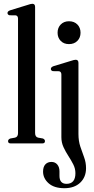

<svg xmlns="http://www.w3.org/2000/svg" viewBox="-20 -756 496 1012"><path d="M165 -719.5V-55Q165 -34 181 -30.5L206 -26Q217 -21.5 217 -12Q217 0 202.5 0H37Q22.5 0 22.5 -12Q22.5 -21.5 34.5 -26L59 -30.5Q75 -34 75 -54.5V-657.5Q75 -673 63 -675L30 -675.5Q19.5 -678.5 19.5 -687.5Q19.5 -696.5 33 -701.5L125.5 -730Q142.5 -736 150.5 -736Q165 -736 165 -719.5ZM343.5 -523.5Q316.5 -523.5 300 -540.5Q283.5 -557.5 283.5 -583.5Q283.5 -610 300.2 -627Q317 -644 343.5 -644Q371 -644 387.8 -627Q404.5 -610 404.5 -583.5Q404.5 -557.5 387.8 -540.5Q371 -523.5 343.5 -523.5ZM393.5 -50Q393.5 -12.5 403.5 17Q413.5 46.5 423.5 73.5Q433.5 100.5 433.5 130.5Q433.5 177.5 402.8 206.8Q372 236 319.5 236Q265.5 236 236.2 210Q207 184 207 148.5Q207 123.5 219 110.5Q231 97.5 251 97.5Q270.5 97.5 282 111.2Q293.5 125 293.5 147V171Q293.5 213 331 213Q377.5 212.5 377.5 157Q377.5 132.5 366.2 110.5Q355 88.5 340.5 66.2Q326 44 314.8 19.8Q303.5 -4.5 303.5 -33V-363Q303.5 -378 291.5 -380.5L258.5 -381Q248 -384 248 -392.5Q248 -402 261.5 -407L353.5 -435Q371 -441 379 -441Q393.5 -441 393.5 -424.5Z"/></svg>

Font: Fraunces 144pt S050
Style: Regular
Weight: 400
Version: Version 1.000; ttfautohint (v1.8.3)